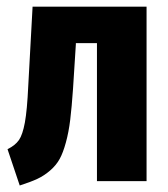

<svg xmlns="http://www.w3.org/2000/svg" viewBox="-20 -551 510 584"><path d="M79.1 -530.8H425.8V0H274.9V-419.9H210L210.9 -418.9L202.1 -280.8Q198.2 -224.6 193.6 -186.8Q189 -148.9 180.4 -117.7Q171.9 -86.4 161.4 -67.4Q150.9 -48.3 132.6 -32.5Q114.3 -16.6 93.3 -6.8Q72.3 2.9 40 13.2L2.9 -97.2Q26.4 -108.9 37.6 -125Q48.8 -141.1 55.7 -178.5Q62.5 -215.8 65.9 -289.1Z"/></svg>

Font: Fira Sans Compressed
Style: Bold
Weight: 700
Width: 1
Designer: Carrois Corporate & Edenspiekermann AG
Foundry: Carrois Corporate GbR & Edenspiekermann AG
Version: Version 4.203;PS 004.203;hotconv 1.0.88;makeotf.lib2.5.64775